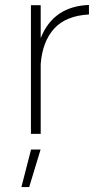

<svg xmlns="http://www.w3.org/2000/svg" viewBox="-20 -541 390 776"><path d="M98 215H66.5L105.5 63.5H144ZM144.5 0H105V-520H144.5V-387Q195.5 -515.5 339.5 -521V-482.5Q246.5 -477.5 199 -425.5Q151.5 -373.5 144.5 -282Z"/></svg>

Font: Argentum Novus ExtraLight
Style: Regular
Weight: 250
Designer: Julieta Ulanovsky (font) & Cristiano Sobral (main changes)
Foundry: Julieta Ulanovsky (font) & Cristiano Sobral (main changes)
Version: Version 3.00;November 27, 2020;FontCreator 13.0.0.2655 64-bi